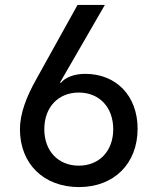

<svg xmlns="http://www.w3.org/2000/svg" viewBox="-20 -750 640 780"><path d="M301 10C443 10 539 -85 539 -227C539 -360 453 -450 326 -450C283 -450 245 -436 227 -413L224 -415L406 -730H295L129 -431C87 -357 61 -288 61 -225C61 -85 157 10 301 10ZM300 -77C216 -77 160 -137 160 -225C160 -314 216 -374 300 -374C384 -374 440 -314 440 -225C440 -137 384 -77 300 -77Z"/></svg>

Font: JetBrains Mono Medium
Style: Regular
Weight: 436
Monospace: yes
Designer: Philipp Nurullin, Konstantin Bulenkov
Foundry: JetBrains
Version: Version 2.305